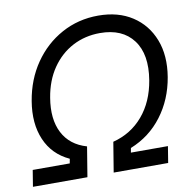

<svg xmlns="http://www.w3.org/2000/svg" viewBox="-82 -818 898 900"><g transform="rotate(-10 367.5 -368.5)"><path d="M2.9 0 15.6 -78.1H191.9L195.8 -99.6Q116.2 -136.2 82.8 -214.4Q49.3 -292.5 66.9 -397Q83.5 -497.1 136.2 -573.7Q189 -650.4 268.3 -693.8Q347.7 -737.3 442.9 -737.3Q538.1 -737.3 604.7 -693.8Q671.4 -650.4 701.2 -573.7Q731 -497.1 714.4 -397Q696.8 -292.5 637.7 -214.4Q578.6 -136.2 486.8 -99.6L482.9 -78.1H659.2L646.5 0H387.2L410.6 -142.6Q497.6 -165 553.7 -231.2Q609.9 -297.4 626.5 -397Q646.5 -518.1 595 -586.7Q543.5 -655.3 437 -655.3Q365.7 -655.3 306.6 -624.3Q247.6 -593.3 207.8 -535.4Q168 -477.5 154.8 -397Q138.2 -297.9 172.1 -231.7Q206.1 -165.5 285.6 -142.6L262.2 0Z"/></g></svg>

Font: Inter Display
Style: Italic
Weight: 400
Italic angle: -9.39999°
Designer: Rasmus Andersson
Foundry: rsms
Version: Version 4.000;git-a52131595